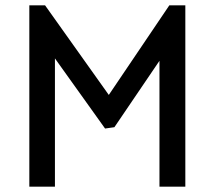

<svg xmlns="http://www.w3.org/2000/svg" viewBox="-20 -700 805 720"><path d="M409 -223 578 -472V0H675V-680H615L388 -344L149 -680H90V0H186V-481L374 -218Z"/></svg>

Font: Catamaran Medium
Style: Regular
Weight: 500
Designer: Pria Ravichandran
Version: Version 2.000